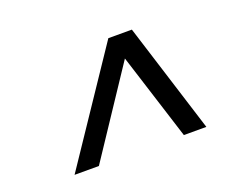

<svg xmlns="http://www.w3.org/2000/svg" viewBox="-76 -822 865 690"><g transform="rotate(-20 356.5 -477.0)"><path d="M105 -267 387 -687H477L609 -267H523L418 -598L198 -267Z"/></g></svg>

Font: Archivo Expanded Medium
Style: Italic
Weight: 500
Width: 7
Italic angle: -10°
Designer: Hector Gatti
Foundry: Omnibus-Type
Version: Version 2.001